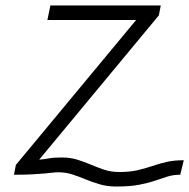

<svg xmlns="http://www.w3.org/2000/svg" viewBox="-20 -638 691 701"><path d="M416 -10Q454 -10 482 -16.5Q510 -23 535 -31.5Q560 -40 587 -46.5Q614 -53 651 -53L638 0Q613 0 592 6.5Q571 13 546.5 21.5Q522 30 488.5 36.5Q455 43 404 43Q372 43 344.5 35Q317 27 293 17Q269 7 244.5 -1Q220 -9 193 -9Q182 -9 170.5 -7.5Q159 -6 142 -4.5Q125 -3 98 -1.5Q71 0 31 0L38 -36L477 -565H153L164 -618H567L560 -582L123 -55Q144 -57 160 -60Q176 -63 206 -63Q237 -63 262.5 -55Q288 -47 311.5 -37Q335 -27 360 -18.5Q385 -10 416 -10Z"/></svg>

Font: Victor Mono Thin ExtraLight
Style: Italic
Weight: 250
Italic angle: -12°
Monospace: yes
Version: Version 1.561;gftools[0.9.30]